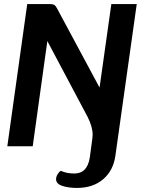

<svg xmlns="http://www.w3.org/2000/svg" viewBox="-20 -720 725 945"><path d="M653 -700 548 46Q538 119 488 162Q438 205 358 205Q318 205 287 195Q256 185 256 162Q256 149 264.5 136Q273 123 280 121Q308 134 346 134Q410 134 422 55L434 -34Q436 -48 436 -56Q436 -96 411 -145L213 -518L141 0H16L114 -700H225Q239 -700 246 -696.5Q253 -693 260 -680L470 -289L528 -700Z"/></svg>

Font: Krub SemiBold
Style: Italic
Weight: 600
Italic angle: -8°
Designer: Ekaluck Peanpanawate
Foundry: Cadson Demak Co.,Ltd.
Version: Version 1.000; ttfautohint (v1.6)